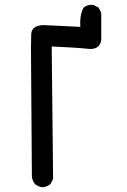

<svg xmlns="http://www.w3.org/2000/svg" viewBox="-20 -796 540 814"><path d="M159.7 -2Q142.1 -4.4 128.9 -15.1H128.4V-15.6Q117.7 -28.8 115.2 -46.4V-46.9Q111.3 -561.5 111.3 -589.4Q111.3 -617.2 112.3 -650.4Q112.8 -669.9 127 -679.7Q141.1 -689.5 166 -689.5H166.5L320.8 -682.1Q319.8 -692.9 320.1 -703.6Q320.3 -714.4 321.8 -724.4Q323.2 -734.4 326.2 -743.9Q329.1 -753.4 333.5 -762.2L334 -763.2L335 -764.2Q350.6 -777.3 374.5 -775.4H375.5L376.5 -774.9L396 -765.1L397.9 -764.2L398.4 -762.7L398.9 -762.2L408.7 -742.7L409.2 -741.7V-740.2V-627V-626.5V-626Q406.2 -605.5 392.1 -595.9Q377.9 -586.4 354.5 -588.9Q312 -593.8 199.2 -599.1L205.1 -39.1V-37.6L204.6 -36.6L194.8 -17.1L193.8 -15.6L192.9 -14.6Q185.5 -9.3 177.5 -6.1Q169.4 -2.9 160.6 -2H160.2Z"/></svg>

Font: NaikaiFont
Style: SemiBold
Weight: 600
Version: Version 1.89